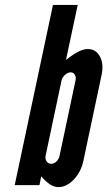

<svg xmlns="http://www.w3.org/2000/svg" viewBox="-20 -755 438 783"><path d="M219 8Q251.5 8 281 -23Q310.5 -54 320 -99L394 -448Q404 -493 387.8 -524Q371.5 -555 338 -555Q321.5 -555 301.2 -545.2Q281 -535.5 249 -510.5L297 -735H196L40 0H141L148 -36Q168.5 -12.5 185.2 -2.2Q202 8 219 8ZM189 -87Q177 -87 170.2 -96.8Q163.5 -106.5 166 -120L231 -427Q234 -440 245.5 -450Q257 -460 268 -460Q279.5 -460 285.2 -450.2Q291 -440.5 288 -427L223 -120Q220 -106 210.2 -96.5Q200.5 -87 189 -87Z"/></svg>

Font: League Gothic
Style: Italic
Weight: 400
Designer: The League of Moveable Type
Version: Version 1.600; ttfautohint (v1.8.3)